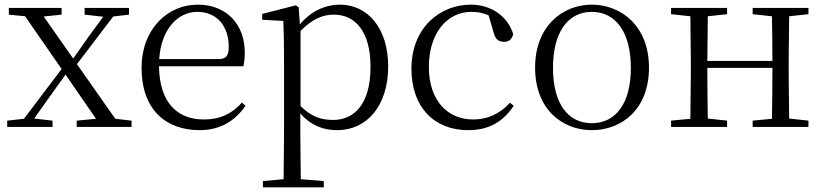

<svg xmlns="http://www.w3.org/2000/svg" viewBox="-20 -546 3544 826"><path d="M344 -483 424 -474 361 -388 295 -294 168 -475 245 -483V-512H18V-483L88 -476L245 -249L83 -35L11 -27V0H206V-27L127 -36L193 -129L262 -225L393 -35L310 -27V0H546V-27L476 -35L311 -270L467 -475L535 -483V-512H344Z M839 14C927 14 992 -26 1036 -91L1021 -105C979 -57 927 -32 857 -32C745 -32 666 -102 664 -261H1027C1031 -277 1033 -297 1033 -321C1033 -438 957 -526 831 -526C700 -526 589 -420 589 -254C589 -74 694 14 839 14ZM665 -292C673 -418 743 -495 829 -495C915 -495 964 -431 964 -346C964 -309 955 -292 922 -292Z M1430 14C1559 14 1650 -91 1650 -261C1650 -422 1564 -526 1442 -526C1383 -526 1320 -501 1270 -441L1265 -515L1252 -523L1108 -486V-461L1199 -456C1201 -406 1202 -351 1202 -282V30L1200 225L1111 233V260H1373V233L1274 225L1272 30V-58C1320 -3 1376 14 1430 14ZM1273 -413C1326 -467 1371 -483 1417 -483C1509 -483 1574 -409 1574 -259C1574 -94 1501 -30 1413 -30C1361 -30 1319 -44 1273 -90Z M1994 14C2087 14 2146 -25 2190 -91L2174 -104C2129 -55 2076 -32 2016 -32C1904 -32 1825 -115 1825 -258C1825 -404 1904 -495 2008 -495C2033 -495 2057 -491 2082 -480L2103 -408C2110 -379 2123 -366 2149 -366C2169 -366 2182 -376 2188 -399C2164 -477 2092 -526 2006 -526C1872 -526 1750 -426 1750 -250C1750 -85 1848 14 1994 14Z M2526 14C2653 14 2772 -74 2772 -255C2772 -435 2651 -526 2526 -526C2402 -526 2282 -435 2282 -255C2282 -75 2400 14 2526 14ZM2526 -16C2423 -16 2359 -101 2359 -254C2359 -407 2423 -495 2526 -495C2629 -495 2694 -407 2694 -254C2694 -101 2629 -16 2526 -16Z M3218 -485 3301 -476C3302 -422 3303 -343 3303 -284H3023L3025 -476L3108 -485V-512H2867V-485L2950 -476L2952 -285V-227L2950 -35L2867 -27V0H3108V-27L3025 -36C3024 -91 3023 -176 3023 -254H3303C3303 -176 3302 -91 3301 -35L3218 -27V0H3458V-27L3375 -36L3373 -227V-285L3375 -476L3458 -485V-512H3218Z"/></svg>

Font: Noto Serif TC Light
Style: Regular
Weight: 300
Designer: Ryoko NISHIZUKA 西塚涼子 (kana & ideographs); Frank Grießhammer (Latin, Greek & Cyrillic); Wenlong ZHANG 张文龙 (bopomofo); San
Foundry: Adobe
Version: Version 2.001;hotconv 1.1.0;makeotfexe 2.6.0